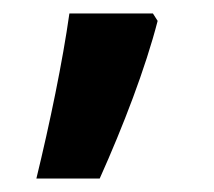

<svg xmlns="http://www.w3.org/2000/svg" viewBox="-20 -136 317 285"><path d="M207 -116H83C73 -45 54 47 34 129H128C163 51 196 -35 214 -105Z"/></svg>

Font: Noto Sans Khmer Condensed SemiBold
Style: Regular
Weight: 600
Width: 3
Designer: Danh Hong and the Monotype Design Team
Foundry: Monotype Imaging Inc.
Version: Version 2.004